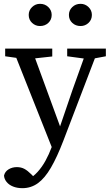

<svg xmlns="http://www.w3.org/2000/svg" viewBox="-20 -735 577 1003"><path d="M97 248Q70 248 48.5 239.5Q27 231 14.5 215.5Q2 200 1 182Q6 161 25 149.5Q44 138 68 138Q90 138 107 147Q124 156 144 176L174 207L138 225L122 206Q153 189 176.5 163Q200 137 218 104Q236 71 249 36L265 -8L273 -14L359 -266L436 -481H495L311 0Q278 86 246 141Q214 196 178 222Q142 248 97 248ZM260 58 46 -481H145L297 -66L309 -49ZM7 -441V-481H253V-440L134 -427H106ZM331 -441V-481H533V-441L458 -427H435ZM189 -599Q165 -599 147.5 -615.5Q130 -632 130 -657Q130 -681 147.5 -698Q165 -715 189 -715Q215 -715 232.5 -698Q250 -681 250 -657Q250 -632 232.5 -615.5Q215 -599 189 -599ZM401 -599Q375 -599 357.5 -615.5Q340 -632 340 -657Q340 -681 357.5 -698Q375 -715 401 -715Q425 -715 442.5 -698Q460 -681 460 -657Q460 -632 442.5 -615.5Q425 -599 401 -599Z"/></svg>

Font: Source Serif 4 18pt
Style: Regular
Weight: 400
Designer: Frank Grießhammer
Foundry: Adobe Systems Incorporated
Version: Version 4.004;hotconv 1.0.116;makeotfexe 2.5.65601